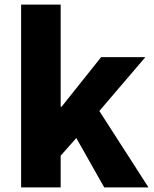

<svg xmlns="http://www.w3.org/2000/svg" viewBox="-20 -819 674 839"><path d="M72.3 0V-798.8H245.1V-352.5H249L421.9 -569.3H615.2L414.1 -334L628.9 0H435.5L313.5 -215.8L245.1 -138.7V0Z"/></svg>

Font: Gen Shin Gothic Heavy
Style: Bold
Weight: 900
Designer: [Source Han Sans]
Ryoko NISHIZUKA  (kana & ideographs); Paul D. Hunt (Latin, Greek & Cyrillic); Wenlong ZHANG  (bopomofo
Version: Version 1.002.20150607